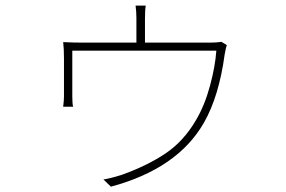

<svg xmlns="http://www.w3.org/2000/svg" viewBox="-20 -623 1040 699"><path d="M786.1 -470.7 805.7 -459Q802.7 -451.2 797.9 -424.8Q777.3 -272.5 722.7 -176.8Q627 -8.8 383.8 56.6L356.4 30.3Q378.9 27.3 422.9 13.7Q515.6 -19.5 582 -64Q648.4 -108.4 693.4 -185.5Q725.6 -240.2 744.6 -311Q763.7 -381.8 767.6 -438.5H243.2V-271.5Q243.2 -246.1 246.1 -234.4H210Q212.9 -257.8 212.9 -271.5V-410.2Q212.9 -446.3 210 -469.7Q247.1 -467.8 283.2 -467.8H476.6V-556.6Q476.6 -580.1 473.6 -602.5H510.7Q507.8 -587.9 507.8 -556.6V-467.8H743.2Q768.6 -467.8 786.1 -470.7Z"/></svg>

Font: Gen Shin Gothic Monospace ExtraLight
Style: Regular
Weight: 200
Designer: [Source Han Sans]
Ryoko NISHIZUKA  (kana & ideographs); Paul D. Hunt (Latin, Greek & Cyrillic); Wenlong ZHANG  (bopomofo
Version: Version 1.002.20150607